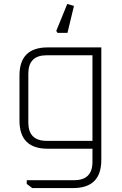

<svg xmlns="http://www.w3.org/2000/svg" viewBox="-20 -756 622 976"><path d="M79 -143V-372Q79 -515 222 -515H495V57Q495 200 352 200H144L116 179V160H357Q450 160 450 67V0H222Q79 0 79 -143ZM124 -133Q124 -40 217 -40H450V-475H217Q124 -475 124 -382ZM266 -599 322 -736 356 -726 323 -589H272Z"/></svg>

Font: Oxanium ExtraLight
Style: Regular
Weight: 200
Designer: Severin Meyer
Version: Version 2.000